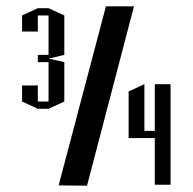

<svg xmlns="http://www.w3.org/2000/svg" viewBox="-20 -567 611 609"><path d="M50 -296H100V-245H134V-370H100V-393H134V-518H100V-467H50V-518L100 -541H134L184 -518V-393L134 -381L184 -370V-245L134 -222H100L50 -245ZM388 -277 438 -300V-152H471V-300H521V19H471V-129H388ZM316 -547H405L256 22L166 21Z"/></svg>

Font: Frankia
Style: Regular
Weight: 400
Version: Version 001.000